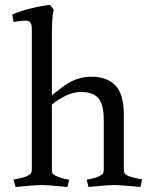

<svg xmlns="http://www.w3.org/2000/svg" viewBox="-20 -738 607 766"><path d="M474 -281V-66Q474 -53 476.5 -48Q479 -43 488 -38Q502 -31 537 -24L547 -22L540 8Q458 0 436.5 0Q415 0 333 8L326 -21Q360 -27 374.5 -34.5Q389 -42 391.5 -47Q394 -52 394 -64V-261Q394 -319 373.5 -345Q353 -371 302 -371Q251 -371 187 -321V-64Q187 -51 189.5 -46.5Q192 -42 202 -37Q221 -27 256 -21L249 8Q167 0 145.5 0Q124 0 42 8L34 -22Q73 -28 87.5 -35.5Q102 -43 104.5 -48Q107 -53 107 -66V-622Q107 -652 90 -655Q72 -657 45 -652L34 -650L29 -680Q57 -693 103.5 -704.5Q150 -716 180 -718L194 -700Q187 -670 187 -602V-358L224 -387Q281 -432 344 -432Q407 -432 440.5 -397Q474 -362 474 -281Z"/></svg>

Font: Buenard
Style: Regular
Weight: 400
Designer: Gustavo Ibarra
Foundry: FontFuror
Version: Version 1.001 2011